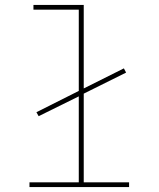

<svg xmlns="http://www.w3.org/2000/svg" viewBox="-20 -755 640 775"><path d="M501 0H99V-19H298V-366L136 -286L127 -302L298 -388V-716H115V-735H318V-398L480 -479L489 -462L318 -377V-19H501Z"/></svg>

Font: Iosevka Thin Extended
Style: Regular
Weight: 100
Width: 7
Monospace: yes
Designer: Belleve Invis
Foundry: Belleve Invis
Version: Version 32.5.0; ttfautohint (v1.8.4)